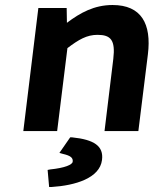

<svg xmlns="http://www.w3.org/2000/svg" viewBox="-20 -523 640 766"><path d="M249 -331C294 -365 326 -384 369 -384C422 -384 441 -363 432 -288L397 0H532L570 -306C585 -428 544 -503 429 -503C356 -503 300 -472 247 -432L246 -491H133L73 0H208ZM217 87 231 91C262 98 272 107 270 122C269 134 239 147 180 153L170 155L176 223H185H186C280 217 378 188 387 115C394 60 356 34 268 25H260Z"/></svg>

Font: Falling Sky
Style: SeBdObl
Weight: 600
Designer: Paul D. Hunt
Foundry: Adobe Systems Incorporated
Version: Version 1.02